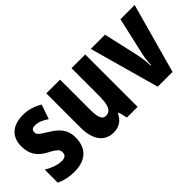

<svg xmlns="http://www.w3.org/2000/svg" viewBox="-30 -986 1423 1423"><g transform="rotate(-45 682.0 -274.5)"><path d="M358 -165C358 -252 308 -297 244 -335C175 -377 168 -387 168 -408C168 -431 181 -441 207 -441C249 -441 279 -423 313 -401L352 -515C300 -545 253 -559 199 -559C89 -559 26 -502 26 -403C26 -322 60 -270 132 -232C210 -192 212 -176 212 -154C212 -127 196 -113 164 -113C114 -113 65 -135 27 -158V-21C74 1 120 10 173 10C287 10 358 -47 358 -165Z M843 -549H699V-273C699 -176 689 -118 628 -118C593 -118 579 -158 579 -236V-549H435V-192C435 -65 487 10 584 10C641 10 681 -17 706 -69H714L731 0H843Z M1054 0H1209L1361 -549H1212L1149 -271C1137 -222 1133 -184 1133 -148H1128C1126 -193 1122 -229 1112 -276L1050 -549H901Z"/></g></svg>

Font: Noto Sans Kannada ExtraCondensed ExtraBold
Style: Regular
Weight: 800
Width: 2
Designer: Jelle Bosma - Monotype Design Team
Foundry: Monotype Imaging Inc.
Version: Version 2.005